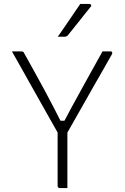

<svg xmlns="http://www.w3.org/2000/svg" viewBox="-20 -963 640 983"><path d="M325 0Q319 0 312.5 0Q306 0 299.5 0Q293 0 286 0Q283 0 280.5 -1.5Q278 -3 276.5 -5Q275 -7 275 -11Q275 -88 275 -165.5Q275 -243 275 -320H325Q325 -285 325 -247.5Q325 -210 325 -172.5Q325 -135 325 -100Q325 -74 325 -49Q325 -24 325 0ZM41 -700Q52 -700 64 -700Q76 -700 87 -700Q93 -700 96 -699Q99 -698 101 -695.5Q103 -693 104 -690Q136 -633 160.5 -588.5Q185 -544 207.5 -502.5Q230 -461 255 -412.5Q280 -364 313 -299L274 -345H324L284 -296Q319 -363 346 -412.5Q373 -462 397 -505.5Q421 -549 446.5 -595Q472 -641 505 -700Q516 -700 527 -700Q538 -700 548 -700Q551 -700 553.5 -696Q556 -692 554 -687Q531 -646 507.5 -605Q484 -564 460.5 -523Q437 -482 414 -441Q391 -400 367.5 -359Q344 -318 321 -277Q308 -277 300 -277Q292 -277 287.5 -277.5Q283 -278 280.5 -279Q278 -280 277 -281Q253 -323 229.5 -365Q206 -407 182.5 -448.5Q159 -490 135.5 -532Q112 -574 88.5 -616Q65 -658 41 -700ZM391 -943Q403 -943 409.5 -943Q416 -943 421.5 -943Q427 -943 437 -943Q443 -943 446 -938Q449 -933 444 -928Q426 -906 413 -889.5Q400 -873 388.5 -858.5Q377 -844 363 -826.5Q349 -809 328 -783Q326 -780 321.5 -777.5Q317 -775 311 -775Q304 -775 298.5 -775Q293 -775 287.5 -775Q282 -775 276 -775Q297 -805 315 -831.5Q333 -858 351.5 -885Q370 -912 391 -943Z"/></svg>

Font: Recursive Monospace Light
Style: Regular
Weight: 300
Version: Version 1.047